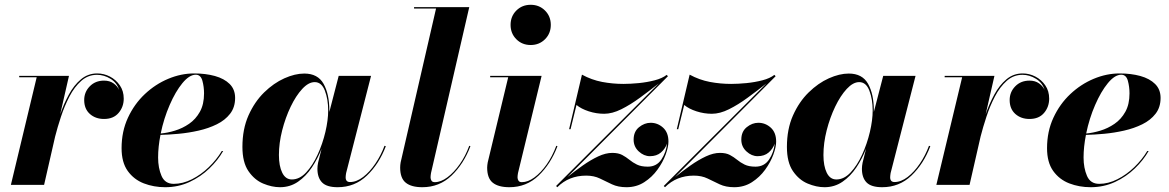

<svg xmlns="http://www.w3.org/2000/svg" viewBox="-20 -780 4931 810"><path d="M134.8 -454.1H61V-460H271L233.9 -297.4Q249 -341.6 270.5 -381.1Q292 -420.7 321.5 -445.4Q351.1 -470.2 390.1 -470.2Q418.2 -470.2 443.7 -457Q469.2 -443.8 485.6 -419.9Q502 -396 502 -364Q502 -329.1 480.3 -303.6Q458.7 -278.1 418.9 -278.1Q382.8 -278.1 359 -299.4Q335.2 -320.8 335.2 -357.9Q335.2 -391.8 358.8 -415.9Q382.3 -439.9 418.9 -439.9Q442.9 -439.9 459.2 -428.2Q475.6 -416.5 482.7 -400.6Q473.4 -430.9 446.2 -447.6Q418.9 -464.4 389.2 -464.4Q351.3 -464.4 322.6 -438.7Q293.9 -413.1 272.9 -372.8Q252 -332.5 237.2 -287.6Q222.4 -242.7 212.6 -204.1L166 0H25.9Z M647 -115.5Q647 -71.3 661.5 -37.8Q676 -4.4 712.9 -4.4Q751.2 -4.4 789.6 -23.7Q827.9 -43 860.7 -74.6Q893.6 -106.2 915.8 -143.1H921.6Q899.7 -104.5 863.4 -69.5Q827.1 -34.4 779.7 -12.3Q732.2 9.8 676.8 9.8Q628.9 9.8 586.9 -6.3Q544.9 -22.5 518.9 -58.7Q492.9 -95 492.9 -155Q492.9 -225.6 519.8 -283.4Q546.6 -341.3 591.2 -383.2Q635.7 -425 689.9 -447.6Q744.1 -470.2 798.8 -470.2Q847.4 -470.2 886.6 -459.4Q925.8 -448.5 948.9 -425.7Q971.9 -402.8 971.9 -366.9Q971.9 -327.4 950.8 -300.2Q929.7 -272.9 894.8 -255.7Q859.9 -238.5 818 -229Q776.1 -219.5 734 -215.6Q691.9 -211.7 657 -210.9Q647 -160.4 647 -115.5ZM805.9 -464.8Q778.8 -464.8 749.5 -429.2Q720.2 -393.6 695.7 -336.9Q671.1 -280.3 658 -216.8Q686.3 -219.2 718 -228.9Q749.8 -238.5 777.7 -257.7Q805.7 -276.9 823.2 -308.3Q840.8 -339.8 840.8 -386Q840.8 -413.6 833.9 -439.2Q826.9 -464.8 805.9 -464.8Z M1369.4 -314Q1369.4 -310.8 1369.4 -307.6L1408.9 -460H1545.4L1440.2 -50Q1439.5 -45.7 1438.8 -40.6Q1438.2 -35.6 1438.2 -32Q1438.2 -12 1456.5 -12Q1484.1 -12 1512.1 -33.4Q1540 -54.9 1563.7 -90Q1587.4 -125 1602.1 -165L1607.7 -163.1Q1579.1 -88.1 1527.8 -39.2Q1476.6 9.8 1404.5 9.8Q1358.2 9.8 1338.6 -10.4Q1319.1 -30.5 1319.1 -68.1Q1319.1 -79.3 1322 -94L1336.7 -152.8Q1320.3 -110.4 1295.4 -73.2Q1270.5 -36.1 1237.1 -13.2Q1203.6 9.8 1161.4 9.8Q1127 9.8 1090.2 -5.6Q1053.5 -21 1028.1 -58.1Q1002.7 -95.2 1002.7 -160.2Q1002.7 -235.4 1028.3 -293Q1054 -350.6 1094.2 -390Q1134.5 -429.4 1179.6 -449.6Q1224.6 -469.7 1263.7 -469.7Q1320.8 -469.7 1345.1 -426.3Q1369.4 -382.8 1369.4 -314ZM1364.5 -314Q1364.5 -361.3 1350.6 -397.5Q1336.7 -433.6 1307.6 -433.6Q1281.7 -433.6 1255.1 -404.9Q1228.5 -376.2 1206.3 -330Q1184.1 -283.7 1170.4 -230Q1156.7 -176.3 1156.7 -126Q1156.7 -79.6 1170.7 -51.3Q1184.6 -22.9 1211.4 -22.9Q1243.7 -22.9 1271.5 -52.6Q1299.3 -82.3 1320.2 -128.1Q1341.1 -173.8 1352.8 -223.6Q1364.5 -273.4 1364.5 -314Z M1964.6 -163.1Q1936 -88.1 1884.9 -39.2Q1833.7 9.8 1761.7 9.8Q1715.3 9.8 1691.8 -9.2Q1668.2 -28.1 1668.2 -73Q1668.2 -83.3 1670.2 -95L1819.6 -744.1H1726.8V-750H1959.7L1798.3 -50Q1797.6 -45.7 1797 -40.6Q1796.4 -35.6 1796.4 -32Q1796.4 -23.7 1800.4 -17.6Q1804.4 -11.5 1814.2 -11.5Q1840.1 -11.5 1867.7 -32.1Q1895.3 -52.7 1919.7 -87.5Q1944.1 -122.3 1959.7 -165Z M2134 -675Q2134 -711.2 2158.3 -735.5Q2182.6 -759.8 2218.8 -759.8Q2254.9 -759.8 2279.3 -735.5Q2303.7 -711.2 2303.7 -675Q2303.7 -638.9 2279.3 -614.5Q2254.9 -590.1 2218.8 -590.1Q2182.6 -590.1 2158.3 -614.5Q2134 -638.9 2134 -675ZM2331.8 -163.1Q2303.2 -88.1 2252.1 -39.2Q2200.9 9.8 2128.9 9.8Q2082.5 9.8 2058.8 -9.2Q2035.2 -28.1 2035.2 -73Q2035.2 -76.7 2035.9 -83.6Q2036.6 -90.6 2037.6 -95L2124 -454.1H2047.9V-460H2264.9L2165.3 -50Q2164.6 -45.7 2163.9 -40.6Q2163.3 -35.6 2163.3 -32Q2163.3 -23.7 2167.5 -17.6Q2171.6 -11.5 2181.4 -11.5Q2207.3 -11.5 2234.6 -31.6Q2262 -51.8 2286.3 -86.4Q2310.5 -121.1 2326.9 -165Z M2380.9 -234.9 2435.1 -465.1Q2475.8 -442.9 2520.1 -434.4Q2564.5 -426 2610.1 -426Q2639.2 -426 2674.6 -429.4Q2710 -432.9 2741.9 -441.2Q2773.9 -449.5 2792.5 -464.1L2797.9 -458.5L2373.5 -33Q2405.5 -58.6 2438.6 -81.9Q2471.7 -105.2 2503.4 -120.1Q2535.2 -135 2563 -135Q2588.6 -135 2605 -126.2Q2621.3 -117.4 2635.3 -106Q2649.2 -94.5 2667 -85.7Q2684.8 -76.9 2712.9 -76.9Q2750.2 -76.9 2770.5 -107.5Q2790.8 -138.2 2793.9 -174.3Q2786.4 -152.1 2768.3 -136.6Q2750.2 -121.1 2721.9 -121.1Q2696.5 -121.1 2674.8 -141.1Q2653.1 -161.1 2653.1 -190.9Q2653.1 -224.9 2675.9 -243.4Q2698.7 -262 2724.9 -262Q2754.6 -262 2777.3 -241.5Q2800 -220.9 2800 -182.6Q2800 -160.2 2788.2 -127.8Q2776.4 -95.5 2753.5 -64Q2730.7 -32.5 2697.9 -11.4Q2665 9.8 2623 9.8Q2587.6 9.8 2561.8 -2.4Q2535.9 -14.6 2510.9 -26.9Q2485.8 -39.1 2452.9 -39.1Q2379.9 -39.1 2331.1 9.8L2326.2 4.9L2326.7 4.4L2325.7 4.9L2759.3 -428.2Q2719.7 -397 2679.6 -367.6Q2639.4 -338.1 2601.1 -319.1Q2562.7 -300 2528.8 -300Q2495.8 -300 2463.7 -310.4Q2431.6 -320.8 2412.1 -337.2L2387 -234.9Z M2835.2 -234.9 2889.4 -465.1Q2930.2 -442.9 2974.5 -434.4Q3018.8 -426 3064.5 -426Q3093.5 -426 3128.9 -429.4Q3164.3 -432.9 3196.3 -441.2Q3228.3 -449.5 3246.8 -464.1L3252.2 -458.5L2827.9 -33Q2859.9 -58.6 2892.9 -81.9Q2926 -105.2 2957.8 -120.1Q2989.5 -135 3017.3 -135Q3043 -135 3059.3 -126.2Q3075.7 -117.4 3089.6 -106Q3103.5 -94.5 3121.3 -85.7Q3139.2 -76.9 3167.2 -76.9Q3204.6 -76.9 3224.9 -107.5Q3245.1 -138.2 3248.3 -174.3Q3240.7 -152.1 3222.7 -136.6Q3204.6 -121.1 3176.3 -121.1Q3150.9 -121.1 3129.2 -141.1Q3107.4 -161.1 3107.4 -190.9Q3107.4 -224.9 3130.2 -243.4Q3153.1 -262 3179.2 -262Q3209 -262 3231.7 -241.5Q3254.4 -220.9 3254.4 -182.6Q3254.4 -160.2 3242.6 -127.8Q3230.7 -95.5 3207.9 -64Q3185.1 -32.5 3152.2 -11.4Q3119.4 9.8 3077.4 9.8Q3042 9.8 3016.1 -2.4Q2990.2 -14.6 2965.2 -26.9Q2940.2 -39.1 2907.2 -39.1Q2834.2 -39.1 2785.4 9.8L2780.5 4.9L2781 4.4L2780 4.9L3213.6 -428.2Q3174.1 -397 3133.9 -367.6Q3093.8 -338.1 3055.4 -319.1Q3017.1 -300 2983.2 -300Q2950.2 -300 2918.1 -310.4Q2886 -320.8 2866.5 -337.2L2841.3 -234.9Z M3666.5 -314Q3666.5 -310.8 3666.5 -307.6L3706.1 -460H3842.5L3737.3 -50Q3736.6 -45.7 3736 -40.6Q3735.4 -35.6 3735.4 -32Q3735.4 -12 3753.7 -12Q3781.2 -12 3809.2 -33.4Q3837.2 -54.9 3860.8 -90Q3884.5 -125 3899.2 -165L3904.8 -163.1Q3876.2 -88.1 3825 -39.2Q3773.7 9.8 3701.7 9.8Q3655.3 9.8 3635.7 -10.4Q3616.2 -30.5 3616.2 -68.1Q3616.2 -79.3 3619.1 -94L3633.8 -152.8Q3617.4 -110.4 3592.5 -73.2Q3567.6 -36.1 3534.2 -13.2Q3500.7 9.8 3458.5 9.8Q3424.1 9.8 3387.3 -5.6Q3350.6 -21 3325.2 -58.1Q3299.8 -95.2 3299.8 -160.2Q3299.8 -235.4 3325.4 -293Q3351.1 -350.6 3391.4 -390Q3431.6 -429.4 3476.7 -449.6Q3521.7 -469.7 3560.8 -469.7Q3617.9 -469.7 3642.2 -426.3Q3666.5 -382.8 3666.5 -314ZM3661.6 -314Q3661.6 -361.3 3647.7 -397.5Q3633.8 -433.6 3604.7 -433.6Q3578.9 -433.6 3552.2 -404.9Q3525.6 -376.2 3503.4 -330Q3481.2 -283.7 3467.5 -230Q3453.9 -176.3 3453.9 -126Q3453.9 -79.6 3467.8 -51.3Q3481.7 -22.9 3508.5 -22.9Q3540.8 -22.9 3568.6 -52.6Q3596.4 -82.3 3617.3 -128.1Q3638.2 -173.8 3649.9 -223.6Q3661.6 -273.4 3661.6 -314Z M4039.1 -454.1H3965.3V-460H4175.3L4138.2 -297.4Q4153.3 -341.6 4174.8 -381.1Q4196.3 -420.7 4225.8 -445.4Q4255.4 -470.2 4294.4 -470.2Q4322.5 -470.2 4348 -457Q4373.5 -443.8 4389.9 -419.9Q4406.2 -396 4406.2 -364Q4406.2 -329.1 4384.6 -303.6Q4363 -278.1 4323.2 -278.1Q4287.1 -278.1 4263.3 -299.4Q4239.5 -320.8 4239.5 -357.9Q4239.5 -391.8 4263.1 -415.9Q4286.6 -439.9 4323.2 -439.9Q4347.2 -439.9 4363.5 -428.2Q4379.9 -416.5 4387 -400.6Q4377.7 -430.9 4350.5 -447.6Q4323.2 -464.4 4293.5 -464.4Q4255.6 -464.4 4226.9 -438.7Q4198.2 -413.1 4177.2 -372.8Q4156.2 -332.5 4141.5 -287.6Q4126.7 -242.7 4116.9 -204.1L4070.3 0H3930.2Z M4551.3 -115.5Q4551.3 -71.3 4565.8 -37.8Q4580.3 -4.4 4617.2 -4.4Q4655.5 -4.4 4693.8 -23.7Q4732.2 -43 4765 -74.6Q4797.9 -106.2 4820.1 -143.1H4825.9Q4804 -104.5 4767.7 -69.5Q4731.4 -34.4 4684 -12.3Q4636.5 9.8 4581.1 9.8Q4533.2 9.8 4491.2 -6.3Q4449.2 -22.5 4423.2 -58.7Q4397.2 -95 4397.2 -155Q4397.2 -225.6 4424.1 -283.4Q4450.9 -341.3 4495.5 -383.2Q4540 -425 4594.2 -447.6Q4648.4 -470.2 4703.1 -470.2Q4751.7 -470.2 4790.9 -459.4Q4830.1 -448.5 4853.1 -425.7Q4876.2 -402.8 4876.2 -366.9Q4876.2 -327.4 4855.1 -300.2Q4834 -272.9 4799.1 -255.7Q4764.2 -238.5 4722.3 -229Q4680.4 -219.5 4638.3 -215.6Q4596.2 -211.7 4561.3 -210.9Q4551.3 -160.4 4551.3 -115.5ZM4710.2 -464.8Q4683.1 -464.8 4653.8 -429.2Q4624.5 -393.6 4600 -336.9Q4575.4 -280.3 4562.3 -216.8Q4590.6 -219.2 4622.3 -228.9Q4654.1 -238.5 4682 -257.7Q4710 -276.9 4727.5 -308.3Q4745.1 -339.8 4745.1 -386Q4745.1 -413.6 4738.2 -439.2Q4731.2 -464.8 4710.2 -464.8Z"/></svg>

Font: Bodoni* 36
Style: Bold Italic
Weight: 700
Italic angle: -13°
Version: Version 2.000; ttfautohint (v1.8.1)